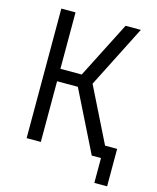

<svg xmlns="http://www.w3.org/2000/svg" viewBox="-127 -817 854 1045"><g transform="rotate(15 300.0 -295.0)"><path d="M87 0V-730H167V-412H287L449 -730H535L357 -379L510 -71H578V140H506V0H454L284 -342H167V0Z"/></g></svg>

Font: JetBrains Mono NL Light
Style: Regular
Weight: 300
Monospace: yes
Designer: Philipp Nurullin, Konstantin Bulenkov
Foundry: JetBrains
Version: Version 2.305; ttfautohint (v1.8.4.7-5d5b)